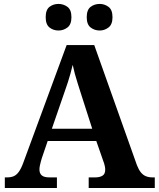

<svg xmlns="http://www.w3.org/2000/svg" viewBox="-20 -939 793 959"><path d="M4.1 0V-53H16.1Q34.4 -53 48.1 -58.7Q61.8 -64.4 73.6 -80.3Q85.3 -96.1 96.2 -125.8L312.9 -714H450.7L663.9 -114.1Q672.5 -92 683.2 -78.5Q694 -64.9 708.4 -59Q722.9 -53 741.3 -53H753.1V0H423V-53H455.9Q477.8 -53 491.6 -61.3Q505.5 -69.6 505.5 -91.2Q505.5 -99.5 503.9 -107.3Q502.3 -115.1 500.2 -122.5Q498.1 -129.9 495.7 -135.1L460.9 -234.9H218.2L188.9 -149.1Q186.5 -141.1 183.7 -130.8Q180.8 -120.4 178.9 -110.5Q177 -100.5 177 -92.2Q177 -73 188.6 -63Q200.2 -53 226.2 -53H264.3V0ZM239 -296H440.6L381.5 -480.2Q374.4 -503.3 367.2 -525.4Q360.1 -547.4 354 -569.8Q348 -592.2 343.1 -615Q338.1 -592.8 331.9 -571.4Q325.7 -550.1 319.2 -528.8Q312.6 -507.5 304.1 -484.6ZM478.2 -786.6Q452.1 -786.6 432.7 -801.7Q413.2 -816.8 413.2 -853Q413.2 -890.2 432.7 -904.8Q452.1 -919.4 478.2 -919.4Q502.1 -919.4 522 -904.8Q541.9 -890.2 541.9 -853Q541.9 -816.8 522 -801.7Q502.1 -786.6 478.2 -786.6ZM271.9 -786.6Q246.4 -786.6 227.3 -801.7Q208.2 -816.8 208.2 -853Q208.2 -890.2 227.3 -904.8Q246.4 -919.4 271.9 -919.4Q297 -919.4 316.9 -904.8Q336.8 -890.2 336.8 -853Q336.8 -816.8 316.9 -801.7Q297 -786.6 271.9 -786.6Z"/></svg>

Font: Noto Serif Gurmukhi
Style: Regular
Weight: 400
Designer: Vaibhav Singh and the Monotype Design Team
Foundry: Monotype Imaging Inc.
Version: Version 2.003